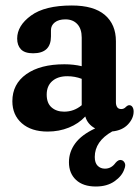

<svg xmlns="http://www.w3.org/2000/svg" viewBox="-20 -469 508 699"><path d="M25 -100.5Q25 -163 75.8 -199Q126.5 -235 214.5 -235Q248 -235 277.5 -228V-332Q277.5 -364 261.5 -381.2Q245.5 -398.5 218 -398.5Q193.5 -398.5 179.5 -387.5Q165.5 -376.5 165.5 -359V-336.5Q165.5 -275 100.5 -275Q70 -275 56.2 -289.5Q42.5 -304 42.5 -328.5Q42.5 -375.5 92.8 -412.2Q143 -449 241.5 -449Q321.5 -449 361.8 -414.5Q402 -380 402 -319V-96Q402 -86 406.5 -79Q411 -72 421.5 -72Q432 -72 439 -80.5Q445 -86 450.5 -86Q458 -86 462.2 -79.5Q466.5 -73 466.5 -63Q466.5 -38 445.8 -16Q425 6 388.5 9.5Q325 45.5 325 102.5Q325 124 335.5 134.5Q346 145 362 145Q385.5 145 400.5 124Q412 110.5 422.5 114Q429.5 115.5 434 124Q438.5 132.5 432.5 147Q424.5 171.5 397.2 190.8Q370 210 329 210Q282.5 210 256.8 186Q231 162 231 121.5Q231 84 254 52.8Q277 21.5 326.5 -1.5Q298.5 -16.5 290.5 -45Q266.5 -19 230.8 -4.5Q195 10 153.5 10Q94 10 59.5 -20.2Q25 -50.5 25 -100.5ZM150 -124.5Q150 -93.5 167.8 -78Q185.5 -62.5 213.5 -62.5Q249.5 -62.5 277.5 -86V-182Q252.5 -191.5 225 -191.5Q190.5 -191.5 170.2 -173.8Q150 -156 150 -124.5Z"/></svg>

Font: Fraunces 144pt S100 SemiBold
Style: Regular
Weight: 600
Version: Version 1.000; ttfautohint (v1.8.3)